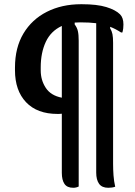

<svg xmlns="http://www.w3.org/2000/svg" viewBox="-20 -730 640 910"><path d="M361 -624Q347 -624 334 -623V-614Q345 -600 349 -583Q353 -566 353 -537V154Q341 160 327 160Q298 160 285.5 141.5Q273 123 273 89V-191Q267 -190 259 -190H253Q156 -190 103.5 -245.5Q51 -301 51 -397V-410Q51 -504 91 -571Q131 -638 202 -674Q273 -710 364 -710H368Q440 -710 484 -696.5Q528 -683 549 -662Q565 -646 565 -614Q565 -604 564 -595.5Q563 -587 560 -576H554Q528 -593 502 -603V-596Q510 -583 513 -568Q516 -553 516 -527V46Q516 74 518 101.5Q520 129 526 155Q512 160 493 160Q463 160 449.5 141Q436 122 436 88V-620Q404 -624 361 -624ZM173 -396Q173 -350 197 -313.5Q221 -277 273 -267V-607Q221 -583 197 -531.5Q173 -480 173 -411Z"/></svg>

Font: Recursive Sn Csl St
Style: Regular
Weight: 400
Version: Version 1.079;hotconv 1.0.112;makeotfexe 2.5.65598; ttfautoh